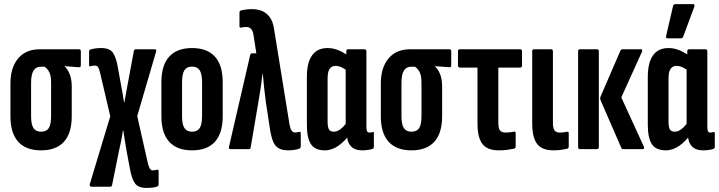

<svg xmlns="http://www.w3.org/2000/svg" viewBox="-20 -734 3538 945"><path d="M182.2 6Q107.8 6 69.6 -36.4Q31.4 -78.8 31.4 -161.6V-324Q31.4 -400.3 68.9 -445.9Q106.5 -491.5 175.9 -491.5H368.5Q377.9 -491.5 377.9 -481.5V-413.4Q377.9 -402.2 368.5 -403L298.8 -408.4V-406.6Q313.8 -392.5 323.5 -367.8Q333.1 -343.1 333.1 -307.5V-161.6Q333.1 -78.8 294.9 -36.4Q256.6 6 182.2 6ZM182.2 -85.8Q208.7 -85.8 220.1 -103.6Q231.5 -121.3 231.5 -162.6V-327.2Q231.5 -350.2 227.6 -365.1Q223.6 -380 216.1 -389.8Q208.7 -399.6 199.4 -405.6H180Q156.8 -405.6 144.9 -386.3Q133 -367 133 -326.7V-162.6Q133 -121.3 144.7 -103.6Q156.4 -85.8 182.2 -85.8Z M701.3 191Q659.3 191 643.7 167.5Q628.1 143.9 619.8 98.7L603 8.3Q598.6 -16.7 594.6 -41.3Q590.7 -65.8 586.9 -91.5H584.9Q581.4 -65.8 576.4 -41.3Q571.3 -16.7 565.7 8.3L531.7 177.1Q530.3 185 522.3 185H429.8Q419.1 185 422.2 171.7L522.7 -161.6L472.9 -374.3Q467.9 -395.7 463 -403.4Q458.1 -411.1 447.1 -411.1Q441.7 -411.1 436.2 -410.4Q430.7 -409.7 425.1 -407.7Q418.5 -406 418.5 -414.9V-479.9Q418.5 -488.5 424.8 -490.3Q435.2 -493.7 448.9 -495.6Q462.6 -497.5 477.9 -497.5Q520.6 -497.5 536.2 -473.9Q551.9 -450.4 559.5 -405.1L574.9 -320.5Q579.3 -297.8 583.3 -275.3Q587.2 -252.9 590.6 -229.6H592Q596.5 -252.9 600.2 -275.3Q604 -297.8 608.6 -320.5L638.9 -483.5Q640.3 -491.5 648.9 -491.5H741.5Q751.8 -491.5 748.1 -479.1L655.4 -162.8L707.4 67.9Q712.4 88.2 717.9 96.5Q723.3 104.7 732.1 104.7Q737.5 104.7 743 103.5Q748.5 102.3 754.1 101.3Q760.7 99.5 760.7 108.5V173.5Q760.7 180.8 754.3 183.8Q744.6 187.8 730.8 189.4Q717 191 701.3 191Z M925.2 6Q851.2 6 812.8 -36.2Q774.4 -78.5 774.4 -161.6V-330Q774.4 -413 812.8 -455.2Q851.2 -497.5 925.2 -497.5Q999.6 -497.5 1037.9 -455.2Q1076.1 -413 1076.1 -330V-161.6Q1076.1 -78.5 1037.9 -36.2Q999.6 6 925.2 6ZM925.2 -85.8Q951.3 -85.8 962.9 -103.6Q974.5 -121.3 974.5 -162.6V-328Q974.5 -369.9 962.9 -388.1Q951.3 -406.2 925.2 -406.2Q899.2 -406.2 887.6 -388.1Q876 -369.9 876 -328V-162.6Q876 -121.3 887.9 -103.6Q899.8 -85.8 925.2 -85.8Z M1397.5 6Q1369.2 6 1350.8 -4.6Q1332.3 -15.2 1322.3 -42.4Q1312.2 -69.7 1305.8 -118.1L1288.6 -231.3Q1283.6 -267.6 1280.2 -300.3Q1276.9 -333.1 1273.5 -371.2H1272.1Q1267.4 -333.1 1263 -301Q1258.5 -269 1251.9 -232.7L1213.9 -8.9Q1212.9 0 1204.6 0H1114.2Q1104.2 0 1107.2 -12.3L1211.3 -462.9Q1213.1 -471.5 1221 -471.5H1241.7L1227.8 -561.2Q1225.2 -581.7 1216 -591.4Q1206.8 -601.1 1192.8 -601.1Q1185.4 -601.1 1179 -600.4Q1172.6 -599.7 1166.2 -598.1Q1158.7 -597.1 1158.7 -605.3V-671.5Q1158.7 -680.4 1165.2 -682.2Q1189.3 -689 1221.2 -689Q1247.5 -689 1269.4 -680.1Q1291.3 -671.2 1307.3 -650.1Q1323.2 -628.9 1328.8 -591.8L1404.7 -123.2Q1408.3 -101.1 1414.9 -91.5Q1421.5 -81.9 1433.3 -81.9Q1440.3 -81.9 1452.3 -84.9Q1460.3 -86.9 1460.3 -76.5V-13.5Q1460.3 -5.3 1452.9 -2.3Q1440.3 2.4 1425.4 4.2Q1410.5 6 1397.5 6Z M1579.1 6Q1530.9 6 1510.6 -24.2Q1490.4 -54.3 1490.4 -120.7V-356.6Q1490.4 -402.3 1501.6 -433.6Q1512.8 -464.8 1535.2 -481.1Q1557.5 -497.5 1591.9 -497.5Q1621.1 -497.5 1648.4 -485.6Q1675.8 -473.8 1695.3 -457.9L1691.6 -383.6Q1676.5 -395.6 1661.4 -402.7Q1646.2 -409.7 1631.3 -409.7Q1619.4 -409.7 1610.6 -403.4Q1601.9 -397 1597.1 -383.8Q1592.4 -370.6 1592.4 -349.2V-137.4Q1592.4 -107.8 1599.2 -96.8Q1606.1 -85.8 1623 -85.8Q1640.4 -85.8 1657.6 -99.6Q1674.7 -113.4 1690.1 -136.5L1704.3 -77.7Q1679.5 -40.8 1646.7 -17.4Q1614 6 1579.1 6ZM1762.1 6Q1686.6 6 1686.6 -82.2V-99.3L1681.4 -106.3V-417.9L1684.5 -442.9V-480.5Q1684.5 -491.5 1693.8 -491.5H1774.1Q1783.4 -491.5 1783.4 -480.5V-110.5Q1783.4 -94.2 1786.7 -87.8Q1789.9 -81.5 1798.9 -81.5Q1803.2 -81.5 1807.2 -82.3Q1811.2 -83.1 1814.4 -84.1Q1820.2 -86.3 1820.2 -77.9V-11.9Q1820.2 -3.2 1811.3 -0.2Q1786.5 6 1762.1 6Z M2005.2 6Q1930.8 6 1892.6 -36.4Q1854.4 -78.8 1854.4 -161.6V-324Q1854.4 -400.3 1891.9 -445.9Q1929.5 -491.5 1998.9 -491.5H2191.5Q2200.9 -491.5 2200.9 -481.5V-413.4Q2200.9 -402.2 2191.5 -403L2121.8 -408.4V-406.6Q2136.8 -392.5 2146.5 -367.8Q2156.1 -343.1 2156.1 -307.5V-161.6Q2156.1 -78.8 2117.9 -36.4Q2079.6 6 2005.2 6ZM2005.2 -85.8Q2031.7 -85.8 2043.1 -103.6Q2054.5 -121.3 2054.5 -162.6V-327.2Q2054.5 -350.2 2050.6 -365.1Q2046.6 -380 2039.1 -389.8Q2031.7 -399.6 2022.4 -405.6H2003Q1979.8 -405.6 1967.9 -386.3Q1956 -367 1956 -326.7V-162.6Q1956 -121.3 1967.7 -103.6Q1979.4 -85.8 2005.2 -85.8Z M2433.1 6Q2398.7 6 2375.7 -6.9Q2352.7 -19.8 2341.4 -49Q2330.1 -78.2 2330.1 -127.5V-401.4H2243.4Q2234.1 -401.4 2234.1 -412.4V-480.5Q2234.1 -491.5 2243 -491.5H2540.3Q2549.3 -491.5 2549.3 -480.5V-412.4Q2549.3 -401.4 2540.3 -401.4H2432.7V-130.4Q2432.7 -101.8 2441.2 -91.6Q2449.7 -81.5 2469.2 -81.5Q2479.8 -81.5 2491.4 -83Q2502.9 -84.5 2510.5 -86.1Q2518.1 -87.7 2518.1 -77.9V-13.1Q2518.1 -4.7 2510.5 -2.3Q2498.4 0.4 2478.9 3.2Q2459.3 6 2433.1 6Z M2703.8 6Q2668.1 6 2644.8 -7.1Q2621.5 -20.2 2610.5 -49.6Q2599.4 -79 2599.4 -128.3V-480.9Q2599.4 -491.5 2608.2 -491.5H2692.1Q2701.4 -491.5 2701.4 -480.9V-129.3Q2701.4 -101.8 2709.8 -91.6Q2718.1 -81.5 2735.8 -81.5Q2745.4 -81.5 2754.8 -82.7Q2764.1 -83.9 2771.8 -85.5Q2779.3 -87.1 2779.3 -76.9V-13.1Q2779.3 -4.7 2771.6 -1.9Q2759.3 0.8 2742.6 3.4Q2725.9 6 2703.8 6Z M3048.1 0Q3041 0 3038 -6.3L2936.3 -239.7Q2931.9 -249.2 2935.9 -258.6L3033.9 -485.3Q3037.5 -491.5 3043.8 -491.5H3134.1Q3139.6 -491.5 3140.6 -488.4Q3141.6 -485.3 3139.6 -479.1L3038 -254.6L3148.5 -13.3Q3154.2 0 3142.3 0ZM2834.4 0Q2825.4 0 2825.4 -10.9V-480.9Q2825.4 -491.5 2834.4 -491.5H2918.5Q2927.4 -491.5 2927.4 -480.9V-10.9Q2927.4 0 2918.5 0Z M3257.1 6Q3208.9 6 3188.6 -24.2Q3168.4 -54.3 3168.4 -120.7V-356.6Q3168.4 -402.3 3179.6 -433.6Q3190.8 -464.8 3213.2 -481.1Q3235.5 -497.5 3269.9 -497.5Q3299.1 -497.5 3326.4 -485.6Q3353.8 -473.8 3373.3 -457.9L3369.6 -383.6Q3354.5 -395.6 3339.4 -402.7Q3324.2 -409.7 3309.3 -409.7Q3297.4 -409.7 3288.6 -403.4Q3279.9 -397 3275.1 -383.8Q3270.4 -370.6 3270.4 -349.2V-137.4Q3270.4 -107.8 3277.2 -96.8Q3284.1 -85.8 3301 -85.8Q3318.4 -85.8 3335.6 -99.6Q3352.7 -113.4 3368.1 -136.5L3382.3 -77.7Q3357.5 -40.8 3324.7 -17.4Q3292 6 3257.1 6ZM3440.1 6Q3364.6 6 3364.6 -82.2V-99.3L3359.4 -106.3V-417.9L3362.5 -442.9V-480.5Q3362.5 -491.5 3371.8 -491.5H3452.1Q3461.4 -491.5 3461.4 -480.5V-110.5Q3461.4 -94.2 3464.7 -87.8Q3467.9 -81.5 3476.9 -81.5Q3481.2 -81.5 3485.2 -82.3Q3489.2 -83.1 3492.4 -84.1Q3498.2 -86.3 3498.2 -77.9V-11.9Q3498.2 -3.2 3489.3 -0.2Q3464.5 6 3440.1 6ZM3266.4 -545.2Q3256.3 -545.2 3258.4 -556.6L3292.7 -704.1Q3294.4 -713.7 3304.8 -713.7H3390.1Q3402.2 -713.7 3397.2 -700.6L3342.6 -553.4Q3339.3 -545.2 3329.5 -545.2Z"/></svg>

Font: Sofia Sans Extra Condensed
Style: Regular
Weight: 400
Designer: Botio Nikoltchev, Ani Petrova
Foundry: lettersoup
Version: Version 4.101